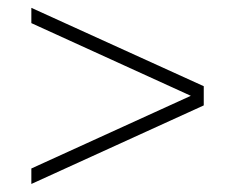

<svg xmlns="http://www.w3.org/2000/svg" viewBox="-20 -632 600 490"><path d="M500 -412 60 -612V-573L467 -387.5L60 -202V-162.5L500 -363Z"/></svg>

Font: Bodoni* 06pt Medium
Style: Regular
Weight: 500
Version: Version 2.3